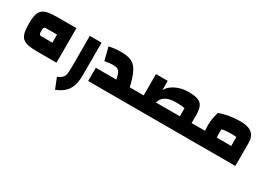

<svg xmlns="http://www.w3.org/2000/svg" viewBox="-16 -1234 3101 2262"><g transform="rotate(30 1535.0 -103.0)"><path d="M303 0Q230 0 182.5 -10.5Q135 -21 108 -46.5Q81 -72 70.5 -118Q60 -164 60 -235Q60 -306 70.5 -352Q81 -398 108 -423.5Q135 -449 182.5 -459.5Q230 -470 303 -470H572V0ZM265 -180H412V-290H265Q248 -290 239 -282Q230 -274 230 -259V-211Q230 -196 239 -188Q248 -180 265 -180Z M717 285 659 141Q699 124 719 106Q739 88 746.5 57Q754 26 754 -28V-470H914V-28Q914 57 894.5 116Q875 175 832 215.5Q789 256 717 285Z M1434 0V-180H1524V0ZM1003 0V-180H1282Q1275 -218 1266 -243.5Q1257 -269 1244.5 -284Q1232 -299 1213.5 -305Q1195 -311 1169 -311Q1139 -311 1108 -307.5Q1077 -304 1051 -298L1007 -472Q1039 -481 1082.5 -486Q1126 -491 1169 -491Q1225 -491 1266.5 -481.5Q1308 -472 1339 -449.5Q1370 -427 1393.5 -387Q1417 -347 1436 -286.5Q1455 -226 1474 -140V0ZM1524 0V-180Q1533 -180 1538.5 -155Q1544 -130 1544 -90Q1544 -48 1538.5 -24Q1533 0 1524 0Z M2306 0V-180H2376V0ZM2146 0V-289Q2111 -300 2025 -300Q1921 -300 1867.5 -255.5Q1814 -211 1814 -124H1654V-470H1814V-344Q1834 -384 1876 -414.5Q1918 -445 1974 -462.5Q2030 -480 2092 -480Q2175 -480 2221.5 -463Q2268 -446 2287 -404.5Q2306 -363 2306 -290V0ZM1524 0V-180H2306V0ZM1524 0Q1515 0 1509.5 -24Q1504 -48 1504 -90Q1504 -130 1509.5 -155Q1515 -180 1524 -180ZM2376 0V-180Q2385 -180 2390.5 -155Q2396 -130 2396 -90Q2396 -48 2390.5 -24Q2385 0 2376 0Z M2376 0V-180H2845V-301Q2832 -303 2814.5 -304Q2797 -305 2775 -305Q2727 -305 2678 -298.5Q2629 -292 2577 -279L2514 -438Q2559 -454 2605.5 -464.5Q2652 -475 2699.5 -480Q2747 -485 2795 -485Q2868 -485 2914 -466.5Q2960 -448 2982.5 -409.5Q3005 -371 3005 -310V0ZM2538 -52Q2507 -87 2496 -136.5Q2485 -186 2485 -253Q2485 -302 2492.5 -344.5Q2500 -387 2514 -438L2681 -404Q2664 -357 2654.5 -323.5Q2645 -290 2645 -253Q2645 -213 2647.5 -188.5Q2650 -164 2656.5 -146.5Q2663 -129 2674 -110ZM2376 0Q2367 0 2361.5 -24Q2356 -48 2356 -90Q2356 -130 2361.5 -155Q2367 -180 2376 -180Z"/></g></svg>

Font: Changa ExtraLight ExtraBold
Style: Regular
Weight: 800
Version: Version 3.002; ttfautohint (v1.8.2)